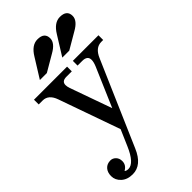

<svg xmlns="http://www.w3.org/2000/svg" viewBox="-284 -809 1124 1124"><g transform="rotate(-45 278.0 -247.0)"><path d="M106.4 229.5Q62 229.5 35.4 205.1Q8.8 180.7 8.8 147.5Q8.8 116.2 25.6 97.7Q42.5 79.1 70.8 79.1Q89.4 79.1 103.5 93.5Q117.7 107.9 117.7 131.3Q117.7 164.1 85.9 181.6Q93.3 189.5 110.4 189.5Q157.7 189.5 200.2 90.3L242.7 -7.8L107.9 -389.2Q86.9 -449.2 38.6 -449.2H5.9V-488.3H279.8V-449.2H234.9Q196.8 -449.2 196.8 -418Q196.8 -405.8 202.6 -388.7L294.9 -129.4L398.9 -371.1Q409.7 -397 409.7 -414.6Q409.7 -449.2 366.7 -449.2H327.6V-488.3H539.6V-449.2H523.9Q475.1 -449.2 449.7 -389.2L223.1 132.8Q182.1 229.5 106.4 229.5ZM169.4 -545.4H111.8L186 -664.6Q221.7 -724.1 270 -724.1Q327.6 -724.1 327.6 -675.3Q327.6 -636.2 270.5 -604.5ZM355 -545.4H297.4L371.6 -664.6Q407.7 -724.1 455.6 -724.1Q513.2 -724.1 513.2 -675.3Q513.2 -636.2 456.1 -604.5Z"/></g></svg>

Font: Munson
Style: Regular
Weight: 400
Designer: Paul James MIller
Foundry: High-Logic / Made with FontCreator
Version: Version 2.10;May 5, 2019;FontCreator 11.5.0.2430 64-bit